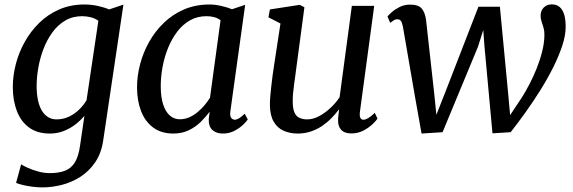

<svg xmlns="http://www.w3.org/2000/svg" viewBox="-20 -584 2550 854"><path d="M439.5 37.5Q431.5 96.5 403.8 137.2Q376 178 337 202.8Q298 227.5 254.2 238.5Q210.5 249.5 169.5 249.5Q147 249.5 123.8 246.5Q100.5 243.5 81.2 238.8Q62 234 51.5 229.5L74 147Q84.5 154 104.8 163Q125 172 150.5 179Q176 186 202 186Q242.5 186 270 175Q297.5 164 313.5 137.5Q329.5 111 336 64L355.5 -69Q339 -49 316 -31Q293 -13 264 -1.5Q235 10 201.5 10Q145.5 10 109 -17Q72.5 -44 54.8 -90.8Q37 -137.5 37 -197Q37 -246.5 50.2 -298.2Q63.5 -350 89.8 -397.2Q116 -444.5 154.5 -482.2Q193 -520 243.5 -542Q294 -564 356 -564Q386 -564 415.5 -557.5Q445 -551 465.5 -542L529 -563.5ZM417.5 -491.5Q403.5 -502 384.5 -507Q365.5 -512 345.5 -512Q303 -512 270 -492.5Q237 -473 213 -440Q189 -407 173.5 -366.5Q158 -326 150.5 -283.2Q143 -240.5 143 -201.5Q143 -166.5 148.8 -139Q154.5 -111.5 166 -92.2Q177.5 -73 194 -63Q210.5 -53 231.5 -53Q261.5 -53 287.5 -65.5Q313.5 -78 333.2 -97.8Q353 -117.5 365 -138.5Z M1005 -91.5Q1001.5 -68.5 1008.2 -60Q1015 -51.5 1024 -51.5Q1033 -51.5 1043.5 -58Q1054 -64.5 1068.5 -78L1082 -53Q1078 -45.5 1062.8 -30.5Q1047.5 -15.5 1024 -2.8Q1000.5 10 971 10Q942.5 10 925 -5.5Q907.5 -21 908.5 -55L912.5 -87.5Q895.5 -64 872.5 -41.5Q849.5 -19 819.5 -4.5Q789.5 10 751 10Q697 10 661 -17Q625 -44 607.2 -90.5Q589.5 -137 589.5 -196Q589.5 -245.5 603 -297.5Q616.5 -349.5 643 -397Q669.5 -444.5 708.5 -482.2Q747.5 -520 798.5 -542Q849.5 -564 912.5 -564Q936 -564 963.5 -557.8Q991 -551.5 1012 -543L1070.5 -562.5ZM961 -494Q948.5 -503.5 932.5 -507.8Q916.5 -512 898.5 -512Q858 -512 825.5 -493.8Q793 -475.5 768.8 -443.8Q744.5 -412 728 -371.8Q711.5 -331.5 703.2 -287.2Q695 -243 695 -200.5Q695 -152 705.8 -119.2Q716.5 -86.5 735.5 -70Q754.5 -53.5 779.5 -53.5Q802.5 -53.5 822.5 -62.5Q842.5 -71.5 859.5 -85.8Q876.5 -100 890.2 -116.5Q904 -133 914 -149Z M1304.5 10Q1270.5 10 1242.5 -2Q1214.5 -14 1197.8 -42Q1181 -70 1180.5 -118Q1180.5 -135 1182.2 -156.2Q1184 -177.5 1186.8 -201.2Q1189.5 -225 1192.5 -248.5Q1195.5 -272 1199 -293L1227.5 -479.5L1174 -507L1180.5 -542L1313.5 -562.5L1334 -551.5L1299 -289.5Q1296.5 -268.5 1293.5 -247.5Q1290.5 -226.5 1287.8 -206.8Q1285 -187 1283.5 -168.5Q1282 -150 1282 -134Q1282 -102 1289.5 -84.2Q1297 -66.5 1311.8 -59.8Q1326.5 -53 1346.5 -53Q1372.5 -53 1399.2 -67.2Q1426 -81.5 1450 -104Q1474 -126.5 1490.5 -151.5L1545 -558H1644.5L1581 -87.5Q1578.5 -69 1582.8 -60.2Q1587 -51.5 1596 -51.5Q1605.5 -51.5 1617.2 -58.2Q1629 -65 1647 -82L1659 -56.5Q1654.5 -48.5 1638.2 -32.8Q1622 -17 1597.5 -3.8Q1573 9.5 1542.5 9.5Q1511.5 9.5 1496.8 -7.5Q1482 -24.5 1484 -52Q1483.5 -54.5 1484 -59.2Q1484.5 -64 1485.2 -70.5Q1486 -77 1486.8 -83.5Q1487.5 -90 1488 -95.5L1487 -96.5Q1472 -76.5 1453.2 -57.5Q1434.5 -38.5 1411.8 -23.2Q1389 -8 1362.2 1Q1335.5 10 1304.5 10Z M1855 10 1824.5 -161.5 1772 -466Q1768.5 -483.5 1763.2 -490.8Q1758 -498 1749 -498Q1739 -499 1731.2 -493.5Q1723.5 -488 1715.5 -482.5L1703.5 -510.5Q1707.5 -516.5 1721.8 -529.2Q1736 -542 1757.2 -552.8Q1778.5 -563.5 1804 -563.5Q1841 -563.5 1855.8 -546Q1870.5 -528.5 1875 -495.5L1911 -171.5L1921 -73.5L1961 -175L2108 -554H2203.5L2240.5 -165.5L2249 -72L2301.5 -151Q2317 -175.5 2334.2 -208.2Q2351.5 -241 2366.5 -278.2Q2381.5 -315.5 2391.2 -353.8Q2401 -392 2401.5 -427.5Q2402 -445 2397.8 -459.8Q2393.5 -474.5 2389 -487.8Q2384.5 -501 2384.5 -513Q2384.5 -536.5 2398.5 -550.5Q2412.5 -564.5 2434.5 -564.5Q2456.5 -564.5 2470 -552.2Q2483.5 -540 2489.8 -518Q2496 -496 2496 -466Q2496.5 -428.5 2481.5 -382.5Q2466.5 -336.5 2441.5 -286.2Q2416.5 -236 2384.8 -185Q2353 -134 2318.5 -85.8Q2284 -37.5 2251.5 4L2170.5 9L2135 -376.5L2129.5 -450.5L2106 -376L1948.5 4Z"/></svg>

Font: Merriweather 28pt
Style: Italic
Weight: 400
Italic angle: -7.8°
Version: Version 2.101